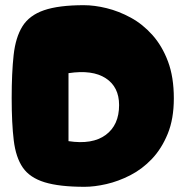

<svg xmlns="http://www.w3.org/2000/svg" viewBox="-20 -720 715 740"><path d="M306 0Q209 0 152 -17.5Q95 -35 68 -74Q41 -113 33 -179Q25 -245 25 -342Q25 -439 32.5 -507.5Q40 -576 66.5 -618.5Q93 -661 149.5 -680.5Q206 -700 303 -700Q344 -700 391 -688.5Q438 -677 484 -652Q530 -627 567.5 -585Q605 -543 627.5 -483Q650 -423 650 -341Q650 -262 626.5 -204.5Q603 -147 565.5 -107.5Q528 -68 482 -44.5Q436 -21 390 -10.5Q344 0 306 0ZM244 -176Q336 -162 387.5 -200Q439 -238 439 -315Q439 -385 387.5 -418.5Q336 -452 244 -438Z"/></svg>

Font: Cherry Bomb One
Style: Regular
Weight: 400
Designer: satsuyako
Foundry: satsuyako
Version: Version 4.100; ttfautohint (v1.8.3)